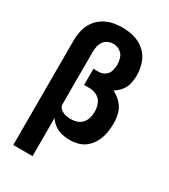

<svg xmlns="http://www.w3.org/2000/svg" viewBox="-226 -851 1027 1164"><g transform="rotate(30 288.0 -269.0)"><path d="M61 205H196V-62Q211 -38 234.5 -21.5Q258 -5 285.5 1.5Q313 8 341 8Q373 8 404.5 -1.5Q436 -11 460 -34Q484 -57 498 -86.5Q512 -116 517.5 -148Q523 -180 523 -212Q523 -248 513.5 -282.5Q504 -317 479 -343Q454 -369 422 -385Q447 -400 466 -423Q485 -446 492 -475Q499 -504 499 -533Q499 -576 485.5 -617.5Q472 -659 439.5 -689Q407 -719 365 -731Q323 -743 280 -743Q245 -743 210.5 -735.5Q176 -728 146 -708.5Q116 -689 96 -659Q76 -629 68.5 -594.5Q61 -560 61 -525ZM285 -105Q266 -105 247.5 -109Q229 -113 213 -125.5Q197 -138 196 -156V-525Q196 -544 200 -563Q204 -582 215 -598Q226 -614 244 -622Q262 -630 281 -630Q305 -630 326.5 -616.5Q348 -603 356 -579.5Q364 -556 364 -531Q364 -509 357 -486.5Q350 -464 330.5 -451Q311 -438 288 -438H251V-325H288Q316 -325 341.5 -311.5Q367 -298 377.5 -271.5Q388 -245 388 -217Q388 -195 382.5 -174Q377 -153 362.5 -136Q348 -119 327 -112Q306 -105 285 -105Z"/></g></svg>

Font: Iosevka Sparkle Extrabold
Style: Regular
Weight: 800
Designer: Belleve Invis
Foundry: Belleve Invis
Version: Version 4.5.0; ttfautohint (v1.8.3)